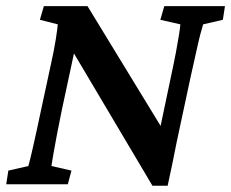

<svg xmlns="http://www.w3.org/2000/svg" viewBox="-21 -593 744 618"><path d="M491.2 -165 528.3 -341.8Q539.1 -391.6 545.4 -425.3Q551.8 -459 555.2 -481Q558.6 -502.9 559.6 -514.6L495.1 -529.3L507.8 -573.2H703.1L696.3 -529.3L632.8 -514.6Q628.9 -502 623 -479.5Q617.2 -457 609.9 -422.9Q602.5 -388.7 591.8 -341.8L547.9 -136.7Q540 -97.7 533.2 -63.5Q526.4 -29.3 518.6 4.9H469.7L193.4 -460.9H225.6L178.7 -242.2Q169.9 -199.2 162.6 -161.6Q155.3 -124 150.9 -97.7Q146.5 -71.3 144.5 -58.6L209 -43.9L197.3 0H-1L5.9 -43.9L70.3 -58.6Q75.2 -75.2 85.9 -122.6Q96.7 -169.9 112.3 -244.1L142.6 -384.8Q153.3 -432.6 158.7 -467.3Q164.1 -502 165 -514.6L107.4 -529.3L120.1 -573.2H260.7L509.8 -165Z"/></svg>

Font: Crimson Pro SemiBold
Style: Italic
Weight: 600
Italic angle: -12°
Designer: Jacques Le Bailly
Foundry: Baron von Fonthausen
Version: Version 1.003